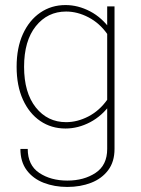

<svg xmlns="http://www.w3.org/2000/svg" viewBox="-20 -509 562 767"><path d="M249 237.8Q301.3 237.8 344 221.2Q386.7 204.6 412.1 170.9Q437.5 137.2 437.5 85.9V-483.4H408.2V85.9Q408.2 150.9 361.8 181.6Q315.4 212.4 249 212.4Q182.6 212.4 136.7 181.6Q90.8 150.9 90.8 85.9H61.5Q61.5 137.2 86.7 170.9Q111.8 204.6 154.5 221.2Q197.3 237.8 249 237.8ZM46.4 -242.2Q46.4 -166.5 71.5 -111.1Q96.7 -55.7 140.9 -25.6Q185.1 4.4 241.7 4.4Q292 4.4 340.1 -20.8Q388.2 -45.9 423.8 -96.2L408.2 -110.4Q377.4 -66.9 333.3 -43.9Q289.1 -21 244.1 -21Q169.9 -21 123 -79.8Q76.2 -138.7 76.2 -242.2Q76.2 -345.7 123 -404.3Q169.9 -462.9 244.1 -462.9Q289.1 -462.9 333.3 -439.9Q377.4 -417 408.2 -373.5L423.8 -387.7Q388.2 -438.5 340.1 -463.6Q292 -488.8 241.7 -488.8Q185.1 -488.8 140.9 -458.5Q96.7 -428.2 71.5 -373Q46.4 -317.9 46.4 -242.2Z"/></svg>

Font: Estedad-FD-VF Thin
Style: Regular
Weight: 100
Designer: Amin Abedi
Version: Version 5.0